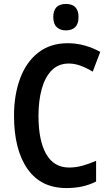

<svg xmlns="http://www.w3.org/2000/svg" viewBox="-20 -943 557 973"><path d="M329 -621Q276 -621 242 -586.5Q208 -552 191.5 -492Q175 -432 175 -356Q175 -231 214 -162.5Q253 -94 330 -94Q364 -94 397 -103Q430 -112 467 -128V-23Q433 -6 396.5 2Q360 10 316 10Q187 10 119 -87.5Q51 -185 51 -357Q51 -462 82 -545.5Q113 -629 174 -676.5Q235 -724 323 -724Q367 -724 408.5 -712.5Q450 -701 488 -680L450 -580Q420 -598 389.5 -609.5Q359 -621 329 -621ZM314 -923Q378 -923 378 -856Q378 -822 361 -805.5Q344 -789 314 -789Q285 -789 267.5 -805.5Q250 -822 250 -856Q250 -923 314 -923Z"/></svg>

Font: Noto Sans Gurmukhi Condensed SemiBold
Style: Regular
Weight: 600
Width: 3
Designer: Jelle Bosma - Monotype Design Team
Foundry: Monotype Imaging Inc.
Version: Version 2.004; ttfautohint (v1.8.4.7-5d5b)